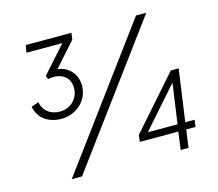

<svg xmlns="http://www.w3.org/2000/svg" viewBox="-105 -878 1147 1011"><g transform="rotate(-15 468.5 -372.5)"><path d="M196 -321C279 -321 346 -382 346 -462C346 -523 305 -573 243 -579L359 -709L364 -745H115L108 -705H304L175 -561L182 -541C191 -543 204 -545 214 -545C264 -545 302 -515 302 -462C302 -402 257 -360 198 -360C147 -360 110 -389 101 -437L61 -423C72 -359 126 -321 196 -321ZM166 0H222L772 -745H716ZM563 -97H773L760 0H803L816 -97H867L872 -135H821L861 -418H818L568 -134ZM617 -135 810 -354 779 -135Z"/></g></svg>

Font: Mluvka ExtraLight
Style: Italic
Weight: 200
Italic angle: -8°
Designer: Modified by Jiří Krblich, Original typeface by Gumpita Rahayu
Foundry: Gumpita Rahayu & Jiří Krblich
Version: Version 2.000;Glyphs 3.1.1 (3134)